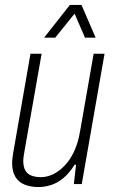

<svg xmlns="http://www.w3.org/2000/svg" viewBox="-20 -743 459 775"><path d="M135 12Q104 12 80 2.5Q56 -7 42.5 -28.5Q29 -50 29 -84Q29 -95 30.5 -106Q32 -117 34 -130L103 -526H148L79 -134Q77 -123 75.5 -112.5Q74 -102 74 -93Q74 -70 82 -55.5Q90 -41 106 -34.5Q122 -28 146 -28Q170 -28 194 -39.5Q218 -51 240 -73.5Q262 -96 278.5 -130.5Q295 -165 303 -212L358 -526H402L310 0H278L287 -78H281Q259 -43 235 -23.5Q211 -4 185.5 4Q160 12 135 12ZM158 -591 262 -723H309L366 -591H323L272 -709H298L203 -591Z"/></svg>

Font: Archivo Condensed Thin
Style: Italic
Weight: 250
Width: 3
Italic angle: -10°
Designer: Hector Gatti
Foundry: Omnibus-Type
Version: Version 2.001